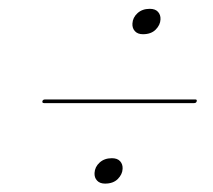

<svg xmlns="http://www.w3.org/2000/svg" viewBox="-20 -576 495 446"><path d="M312 -496.5Q299.9 -496.5 293.5 -503.5Q287 -510.4 287.6 -521.2Q288.3 -535.3 299.4 -545.4Q310.5 -555.5 327.9 -555.5Q340.7 -555.5 347 -548.5Q353.4 -541.4 352.8 -530.9Q352.3 -517.9 341.6 -507.2Q331 -496.5 312 -496.5ZM78.5 -341Q79.5 -345 85 -345H433.5Q438 -345 437 -341Q436 -336.5 431 -336.5H82.5Q77.5 -336.5 78.5 -341ZM224 -149.5Q211.9 -149.5 205.5 -156.5Q199 -163.4 199.6 -174.2Q200.3 -188.3 211.4 -198.4Q222.5 -208.5 239.9 -208.5Q252.7 -208.5 259 -201.5Q265.4 -194.4 264.8 -183.9Q264.3 -170.9 253.6 -160.2Q243 -149.5 224 -149.5Z"/></svg>

Font: Fraunces 144pt S000 SemiBold
Style: Italic
Weight: 600
Italic angle: -16°
Version: Version 1.000; ttfautohint (v1.8.3)